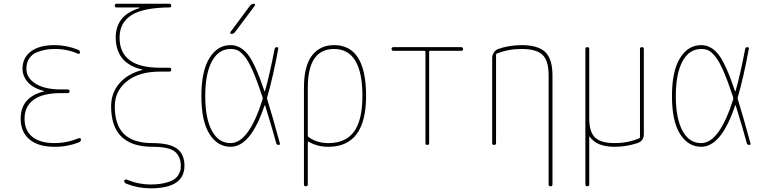

<svg xmlns="http://www.w3.org/2000/svg" viewBox="-20 -770 4040 1020"><path d="M212.9 -284.2Q213.9 -284.2 213.9 -285.2Q213.9 -287.1 211.9 -287.1Q155.3 -301.8 127.4 -334Q99.6 -366.2 99.6 -405.3Q99.6 -462.9 144 -496.6Q188.5 -530.3 269.5 -530.3Q333 -530.3 394.5 -505.9Q404.3 -502.9 405.3 -491.2Q405.3 -487.3 402.3 -485.4Q399.4 -483.4 394.5 -484.4Q335 -510.7 269.5 -509.8Q244.1 -509.8 222.2 -505.9Q200.2 -502 175.3 -492.2Q150.4 -482.4 135.3 -459.5Q120.1 -436.5 120.1 -405.3Q120.1 -356.4 168.5 -325.7Q216.8 -294.9 304.7 -294.9H339.8Q349.6 -294.9 349.6 -285.2Q349.6 -275.4 339.8 -275.4H304.7Q207 -275.4 158.7 -240.2Q110.4 -205.1 110.4 -139.6Q110.4 -76.2 151.9 -43Q193.4 -9.8 269.5 -9.8Q335 -9.8 399.4 -36.1Q403.3 -37.1 406.7 -35.2Q410.2 -33.2 410.2 -29.3Q410.2 -18.6 399.4 -13.7Q335.9 10.7 269.5 9.8Q182.6 9.8 136.2 -29.8Q89.8 -69.3 89.8 -139.6Q89.8 -253.9 212.9 -284.2Z M736.3 -398.4Q737.3 -398.4 737.3 -399.4Q737.3 -400.4 736.3 -400.4Q595.7 -432.6 594.7 -570.3Q594.7 -688.5 719.7 -726.6Q720.7 -726.6 720.7 -728.5Q720.7 -729.5 719.7 -730.5H599.6Q589.8 -730.5 589.8 -740.2Q589.8 -750 599.6 -750H879.9Q889.6 -750 889.6 -740.2Q889.6 -730.5 880.9 -730.5Q741.2 -729.5 678.2 -689.5Q615.2 -649.4 615.2 -570.3Q615.2 -410.2 830.1 -410.2H879.9Q889.6 -410.2 889.6 -399.9Q889.6 -389.6 879.9 -389.6H830.1Q717.8 -389.6 653.8 -337.9Q589.8 -286.1 589.8 -205.1Q589.8 -105.5 639.2 -57.6Q688.5 -9.8 790 -9.8Q879.9 -9.8 919.9 19.5Q960 48.8 960 110.4Q960 230.5 780.3 230.5Q713.9 230.5 651.4 206.1Q640.6 202.1 639.6 191.4Q639.6 187.5 643.6 185.1Q647.5 182.6 651.4 183.6Q715.8 210 780.3 210Q825.2 210 857.4 201.7Q889.6 193.4 905.3 182.6Q920.9 171.9 929.7 155.3Q938.5 138.7 939.5 130.4Q940.4 122.1 940.4 110.4Q940.4 63.5 910.2 36.6Q879.9 9.8 790 9.8Q570.3 9.8 570.3 -205.1Q570.3 -276.4 614.7 -327.6Q659.2 -378.9 736.3 -398.4Z M1209 -589.8Q1205.1 -589.8 1203.6 -593.3Q1202.1 -596.7 1204.1 -599.6L1308.6 -740.2Q1316.4 -750 1329.1 -750Q1333 -750 1334.5 -746.6Q1335.9 -743.2 1334 -740.2L1228.5 -599.6Q1220.7 -589.8 1209 -589.8ZM1205.1 -509.8Q1140.6 -509.8 1105.5 -443.8Q1070.3 -377.9 1070.3 -259.8Q1070.3 -141.6 1105.5 -75.7Q1140.6 -9.8 1205.1 -9.8Q1301.8 -9.8 1375 -242.2Q1376 -248 1375 -252.9Q1346.7 -338.9 1323.2 -392.6Q1299.8 -446.3 1279.3 -470.7Q1258.8 -495.1 1243.2 -502.4Q1227.5 -509.8 1205.1 -509.8ZM1205.1 9.8Q1135.7 9.8 1092.8 -58.1Q1049.8 -126 1049.8 -259.8Q1049.8 -391.6 1092.3 -460.9Q1134.8 -530.3 1205.1 -530.3Q1256.8 -530.3 1295.9 -481.9Q1335 -433.6 1384.8 -286.1Q1384.8 -285.2 1386.2 -285.2Q1387.7 -285.2 1387.7 -286.1Q1412.1 -371.1 1438.5 -508.8Q1440.4 -519.5 1450.2 -519.5Q1460 -519.5 1458 -509.8Q1431.6 -365.2 1399.4 -252.9Q1397.5 -248 1399.4 -243.2Q1424.8 -163.1 1466.8 -8.8Q1468.8 0 1460 0Q1450.2 0 1447.3 -9.8Q1428.7 -80.1 1388.7 -209Q1387.7 -210.9 1385.7 -210.9Q1312.5 9.8 1205.1 9.8Z M1615.2 -304.7V-49.8Q1615.2 -44.9 1619.1 -42Q1663.1 -9.8 1724.6 -9.8Q1816.4 -9.8 1860.8 -70.8Q1905.3 -131.8 1905.3 -259.8Q1905.3 -509.8 1754.9 -509.8Q1615.2 -509.8 1615.2 -304.7ZM1594.7 210V-304.7Q1594.7 -418 1636.7 -474.1Q1678.7 -530.3 1754.9 -530.3Q1924.8 -530.3 1924.8 -260.3Q1924.8 9.8 1724.6 9.8Q1665 9.8 1619.1 -17.6Q1615.2 -19.5 1615.2 -15.6V209Q1615.2 219.7 1605 219.7Q1594.7 219.7 1594.7 210Z M2070.3 -500Q2060.5 -500 2060.1 -509.8Q2059.6 -519.5 2070.3 -519.5H2429.7Q2439.5 -519.5 2439.9 -509.8Q2440.4 -500 2429.7 -500H2264.6Q2259.8 -500 2259.8 -495.1V-9.8Q2259.8 0 2250 0Q2240.2 0 2240.2 -9.8V-495.1Q2240.2 -500 2235.4 -500Z M2594.7 -9.8V-460.9Q2594.7 -476.6 2603.5 -490.7Q2612.3 -504.9 2627 -509.8Q2680.7 -529.3 2750 -530.3Q2838.9 -530.3 2877 -493.2Q2915 -456.1 2915 -370.1V210Q2915 219.7 2904.8 219.7Q2894.5 219.7 2894.5 210V-370.1Q2894.5 -447.3 2862.3 -478.5Q2830.1 -509.8 2750 -509.8Q2679.7 -509.8 2619.1 -485.4Q2615.2 -484.4 2615.2 -477.5V-9.8Q2615.2 0 2605 0Q2594.7 0 2594.7 -9.8Z M3089.8 210V-509.8Q3089.8 -519.5 3100.1 -519.5Q3110.4 -519.5 3110.4 -509.8V-139.6Q3110.4 -69.3 3141.1 -39.6Q3171.9 -9.8 3245.1 -9.8Q3315.4 -9.8 3376 -35.2Q3379.9 -36.1 3379.9 -42V-509.8Q3379.9 -519.5 3390.1 -519.5Q3400.4 -519.5 3400.4 -509.8V-58.6Q3400.4 -20.5 3366.2 -9.8Q3306.6 9.8 3245.1 9.8Q3148.4 9.8 3112.3 -44.9Q3111.3 -45.9 3110.8 -44.9Q3110.4 -43.9 3110.4 -43V210Q3110.4 219.7 3100.1 219.7Q3089.8 219.7 3089.8 210Z M3705.1 -509.8Q3640.6 -509.8 3605.5 -443.8Q3570.3 -377.9 3570.3 -259.8Q3570.3 -141.6 3605.5 -75.7Q3640.6 -9.8 3705.1 -9.8Q3801.8 -9.8 3875 -242.2Q3876 -248 3875 -252.9Q3846.7 -338.9 3823.2 -392.6Q3799.8 -446.3 3779.3 -470.7Q3758.8 -495.1 3743.2 -502.4Q3727.5 -509.8 3705.1 -509.8ZM3705.1 9.8Q3635.7 9.8 3592.8 -58.1Q3549.8 -126 3549.8 -259.8Q3549.8 -391.6 3592.3 -460.9Q3634.8 -530.3 3705.1 -530.3Q3756.8 -530.3 3795.9 -481.9Q3835 -433.6 3884.8 -286.1Q3884.8 -285.2 3886.2 -285.2Q3887.7 -285.2 3887.7 -286.1Q3912.1 -371.1 3938.5 -508.8Q3940.4 -519.5 3950.2 -519.5Q3960 -519.5 3958 -509.8Q3931.6 -365.2 3899.4 -252.9Q3897.5 -248 3899.4 -243.2Q3924.8 -163.1 3966.8 -8.8Q3968.8 0 3960 0Q3950.2 0 3947.3 -9.8Q3928.7 -80.1 3888.7 -209Q3887.7 -210.9 3885.7 -210.9Q3812.5 9.8 3705.1 9.8Z"/></svg>

Font: Rounded Mgen+ 1mn thin
Style: Regular
Weight: 100
Designer: [Source Han Sans]
Ryoko NISHIZUKA  (kana & ideographs); Paul D. Hunt (Latin, Greek & Cyrillic); Wenlong ZHANG  (bopomofo
Version: Version 1.059.20150602